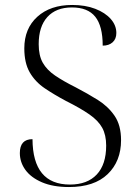

<svg xmlns="http://www.w3.org/2000/svg" viewBox="-20 -744 559 774"><path d="M258 10Q194 10 149.5 -9Q105 -28 82.5 -59Q60 -90 60 -127Q60 -183 111 -183Q112 0 262 0Q332 0 370 -40.5Q408 -81 408 -157Q408 -200 392 -229Q376 -258 340 -283Q304 -308 246 -337Q199 -362 160.5 -388Q122 -414 100 -452Q78 -490 78 -549Q78 -629 130.5 -676.5Q183 -724 271 -724Q324 -724 364 -708.5Q404 -693 426.5 -667.5Q449 -642 449 -611Q449 -587 434 -573.5Q419 -560 394 -560Q394 -639 364 -676.5Q334 -714 270 -714Q206 -714 171 -675.5Q136 -637 136 -566Q136 -520 152.5 -491Q169 -462 202 -439.5Q235 -417 285 -392Q333 -367 374.5 -341Q416 -315 442 -277Q468 -239 468 -179Q468 -94 414 -42Q360 10 258 10Z"/></svg>

Font: Noto Serif Display Light
Style: Regular
Weight: 300
Designer: Monotype Design Team
Foundry: Monotype Imaging Inc.
Version: Version 2.009